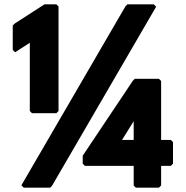

<svg xmlns="http://www.w3.org/2000/svg" viewBox="-20 -857 859 889"><path d="M599 -296V-209H545ZM726 -209V-482L716 -492H604L595 -483L363 -136V-99L373 -89H599V2L609 12H716L726 2V-89H771L781 -99V-199L771 -209ZM703 -826 692 -837H570L561 -828L79 1L90 12H212L221 3ZM39 -626 50 -615 118 -659V-343L128 -333H241L251 -343V-827L241 -837H186L48 -748L39 -739Z"/></svg>

Font: Hussar Woodtype
Style: Ultra
Weight: 900
Foundry: Cannot Into Space Fonts
Version: Version 1.07